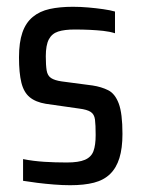

<svg xmlns="http://www.w3.org/2000/svg" viewBox="-20 -538 416 566"><path d="M187 8Q165 8 139.5 6Q114 4 90 1Q66 -2 48 -5V-69Q63 -66 79 -64Q95 -62 110.5 -61Q126 -60 143 -59.5Q160 -59 177 -59Q212 -59 230.5 -67Q249 -75 255.5 -92.5Q262 -110 262 -140Q262 -170 260 -185.5Q258 -201 247.5 -208Q237 -215 213 -218L115 -232Q85 -237 67.5 -251.5Q50 -266 43 -294.5Q36 -323 36 -369Q36 -413 46 -442Q56 -471 76.5 -488Q97 -505 126.5 -511.5Q156 -518 195 -518Q217 -518 240 -516Q263 -514 284 -511Q305 -508 319 -504V-440Q303 -445 284.5 -447Q266 -449 245 -450Q224 -451 200 -451Q170 -451 151.5 -445Q133 -439 124 -422Q115 -405 115 -372Q115 -346 117.5 -330.5Q120 -315 130.5 -308Q141 -301 162 -298L253 -286Q279 -282 299 -272Q319 -262 330 -233Q341 -204 341 -143Q341 -101 332 -72Q323 -43 304.5 -25Q286 -7 257 0.5Q228 8 187 8Z"/></svg>

Font: Saira Condensed Medium
Style: Regular
Weight: 500
Width: 3
Designer: Hector Gatti with collaboration of the Omnibus-Type team
Foundry: Omnibus-Type
Version: Version 1.101